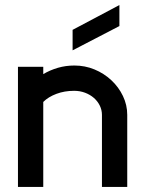

<svg xmlns="http://www.w3.org/2000/svg" viewBox="-20 -739 563 759"><path d="M452 -719V-636L267 -540V-621ZM483 0H383V-285Q383 -304 374.5 -321.5Q366 -339 351 -352Q336 -365 316 -372.5Q296 -380 273 -380Q235 -380 203 -368Q171 -356 151 -336V0H51V-475H151V-446Q178 -462 209 -471Q240 -480 274 -480Q316 -480 353.5 -464.5Q391 -449 420 -422Q449 -395 466 -359.5Q483 -324 483 -285Z"/></svg>

Font: Railway
Style: Regular
Weight: 400
Version: 1.000